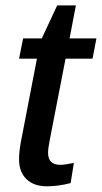

<svg xmlns="http://www.w3.org/2000/svg" viewBox="-20 -668 371 698"><path d="M150.9 9.3Q103 9.3 76.2 -16.8Q49.3 -43 49.3 -87.9Q49.3 -118.2 56.6 -155.8L114.3 -454.6H49.3L64 -528.3H131.8L188 -648.4H255.9L232.9 -528.3H330.6L316.4 -454.6H218.3L160.6 -157.7Q154.8 -128.9 154.8 -112.3Q154.8 -90.3 166 -79.6Q177.2 -68.8 198.2 -68.8Q216.3 -68.8 248.5 -75.7L236.8 -2.4Q191.4 9.3 150.9 9.3Z"/></svg>

Font: Arimo Medium
Style: Italic
Weight: 500
Italic angle: -12°
Designer: Steve Matteson
Foundry: Monotype Imaging Inc.
Version: Version 1.33